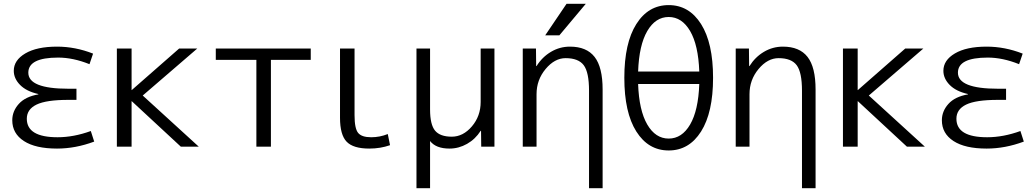

<svg xmlns="http://www.w3.org/2000/svg" viewBox="-20 -777 5488 1017"><path d="M183 -277V-279Q120 -293 86.5 -327Q53 -361 53 -402Q53 -458 114 -494Q175 -530 282 -530Q379 -530 473 -493L454 -437Q367 -472 288 -472Q130 -472 130 -392Q130 -307 342 -307H385V-248H342Q225 -248 173.5 -223Q122 -198 122 -148Q122 -50 285 -50Q370 -50 461 -83L479 -27Q380 10 282 10Q168 10 106.5 -30Q45 -70 45 -140Q45 -188 79.5 -226.5Q114 -265 183 -277Z M678 -300 929 -520H1025L736 -271L1033 0H938L678 -241H677V0H599V-520H677V-300Z M1415 -460V0H1338V-460H1123V-520H1626V-460Z M1858 -520V-167Q1858 -96 1877 -73Q1896 -50 1946 -50Q1992 -50 2034 -67L2046 -8Q1995 10 1936 10Q1851 10 1816 -26.5Q1781 -63 1781 -153V-520Z M2526 -520H2599V0H2529L2528 -84H2526Q2498 -40 2454 -15Q2410 10 2361 10Q2289 10 2258 -30V220H2186V-520H2258V-197Q2258 -117 2284.5 -85Q2311 -53 2373 -53Q2433 -53 2479.5 -107.5Q2526 -162 2526 -237Z M2749 -520H2819L2820 -427H2822Q2852 -475 2898.5 -502.5Q2945 -530 2999 -530Q3087 -530 3129.5 -475.5Q3172 -421 3172 -303V220H3100V-297Q3100 -394 3072 -431.5Q3044 -469 2976 -469Q2918 -469 2870 -411.5Q2822 -354 2822 -278V0H2749ZM2943 -590H2868L2981 -757H3083Z M3350.5 -649.5Q3414 -750 3522 -750Q3630 -750 3693.5 -649.5Q3757 -549 3757 -365Q3757 -181 3693.5 -80.5Q3630 20 3522 20Q3414 20 3350.5 -80.5Q3287 -181 3287 -365Q3287 -549 3350.5 -649.5ZM3360 -332Q3365 -192 3408.5 -117.5Q3452 -43 3522 -43Q3592 -43 3635.5 -117.5Q3679 -192 3684 -332ZM3360 -398H3684Q3679 -538 3635.5 -612.5Q3592 -687 3522 -687Q3452 -687 3408.5 -612.5Q3365 -538 3360 -398Z M3877 -520H3947L3948 -427H3950Q3980 -475 4026.5 -502.5Q4073 -530 4127 -530Q4215 -530 4257.5 -475.5Q4300 -421 4300 -303V220H4228V-297Q4228 -394 4200 -431.5Q4172 -469 4104 -469Q4046 -469 3998 -411.5Q3950 -354 3950 -278V0H3877Z M4524 -300 4775 -520H4871L4582 -271L4879 0H4784L4524 -241H4523V0H4445V-520H4523V-300Z M5107 -277V-279Q5044 -293 5010.5 -327Q4977 -361 4977 -402Q4977 -458 5038 -494Q5099 -530 5206 -530Q5303 -530 5397 -493L5378 -437Q5291 -472 5212 -472Q5054 -472 5054 -392Q5054 -307 5266 -307H5309V-248H5266Q5149 -248 5097.5 -223Q5046 -198 5046 -148Q5046 -50 5209 -50Q5294 -50 5385 -83L5403 -27Q5304 10 5206 10Q5092 10 5030.5 -30Q4969 -70 4969 -140Q4969 -188 5003.5 -226.5Q5038 -265 5107 -277Z"/></svg>

Font: Mplus 1p
Style: Regular
Weight: 400
Version: Version 1.061